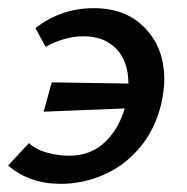

<svg xmlns="http://www.w3.org/2000/svg" viewBox="-24 -445 459 471"><path d="M379 -250Q379 -223 371 -188Q356 -127 319 -83Q282 -39 231 -16.5Q180 6 125 6Q48 6 -4 -39L47 -94Q64 -78 91.5 -70.5Q119 -63 145 -63Q198 -63 232.5 -95.5Q267 -128 282 -179L83 -171L103 -243L291 -240Q291 -294 261.5 -325Q232 -356 181 -356Q135 -356 88 -330L63 -376Q126 -425 206 -425Q285 -425 332 -376Q379 -327 379 -250Z"/></svg>

Font: Ysabeau Infant Semibold
Style: Italic
Weight: 600
Italic angle: -12°
Designer: Christian Thalmann (Catharsis Fonts)
Version: Version 0.003